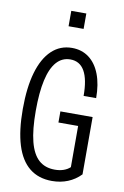

<svg xmlns="http://www.w3.org/2000/svg" viewBox="-101 -988 683 1056"><g transform="rotate(10 240.5 -460.0)"><path d="M266 10Q191 10 140.5 -30.5Q90 -71 65 -151.5Q40 -232 40 -352Q40 -473 64.5 -557Q89 -641 136 -685.5Q183 -730 249 -730Q304 -730 344 -700Q384 -670 405.5 -614Q427 -558 427 -481H357Q357 -573 330.5 -619.5Q304 -666 251 -666Q205 -666 174 -631Q143 -596 127.5 -527Q112 -458 112 -355Q112 -250 129 -183.5Q146 -117 181 -85.5Q216 -54 271 -54Q298 -54 319.5 -61.5Q341 -69 356 -83L426 -55Q395 -23 354.5 -6.5Q314 10 266 10ZM356 -69V-344L387 -313H246V-375H426V-55ZM209 -844V-930H293V-844Z"/></g></svg>

Font: Instrument Sans Condensed
Style: Regular
Weight: 400
Width: 3
Designer: Rodrigo Fuenzalida
Foundry: fragTYPE
Version: Version 1.000;gftools[0.9.28]